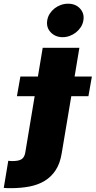

<svg xmlns="http://www.w3.org/2000/svg" viewBox="-133 -801 511 1026"><path d="M-88.8 58.2Q-83.1 58.9 -77.6 59.3Q-72.1 59.7 -66.1 59.7Q-48.3 59.7 -36.2 57Q-24.1 54.3 -16.3 48.7Q-8.5 43 -4.3 34.4Q0 25.9 2.1 14.2L52.2 -286.9H-42.6L-24.1 -392H69.6L95.2 -545.5H291.2L265.6 -392H358L339.5 -286.9H247.9L196.7 18.5Q187.9 72.4 164.6 108.1Q141.3 143.8 106 165.3Q70.7 186.8 24.7 195.7Q-21.3 204.5 -75.3 204.5Q-84.5 204.5 -94.1 204.2Q-103.7 203.8 -112.9 203.1ZM119.3 -691.8Q122.5 -711.6 133 -728Q143.5 -744.3 158.7 -756.2Q174 -768.1 192.6 -774.7Q211.3 -781.2 230.8 -781.2Q271 -781.2 294.7 -755.3Q318.9 -729 312.5 -691.8Q309.3 -672.2 298.7 -655.9Q288 -639.6 272.9 -627.7Q257.8 -615.8 239.3 -609Q220.9 -602.3 201.7 -602.3Q162.6 -602.3 137.4 -628.9Q113.6 -654.5 119.3 -691.8Z"/></svg>

Font: Inter P Black
Style: Italic
Weight: 900
Italic angle: -9.40001°
Designer: Rasmus Andersson
Foundry: rsms
Version: Version 3.018;git-588b23468